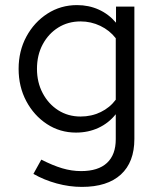

<svg xmlns="http://www.w3.org/2000/svg" viewBox="-20 -514 622 753"><path d="M301 219Q252 219 202.5 205.5Q153 192 111 168L142 112Q187 135 224 146Q261 157 298 157Q365 157 399.5 125Q434 93 434 32V-66Q406 -31 366 -12.5Q326 6 278 6Q215 6 164 -27.5Q113 -61 83 -117.5Q53 -174 53 -244Q53 -314 83.5 -370.5Q114 -427 166 -460.5Q218 -494 282 -494Q328 -494 367 -476.5Q406 -459 435 -425V-488H507V31Q507 122 454 170.5Q401 219 301 219ZM296 -57Q339 -57 375 -74.5Q411 -92 434 -123V-364Q410 -395 373.5 -412.5Q337 -430 296 -430Q247 -430 208.5 -406Q170 -382 147.5 -340Q125 -298 125 -244Q125 -191 147.5 -148.5Q170 -106 208.5 -81.5Q247 -57 296 -57Z"/></svg>

Font: Red Hat Text VF
Style: Regular
Weight: 300
Designer: Pentagram, MCKL
Foundry: Pentagram, MCKL
Version: Version 1.023